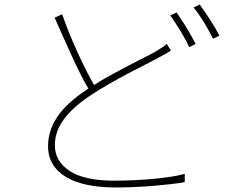

<svg xmlns="http://www.w3.org/2000/svg" viewBox="-20 -808 1040 847"><path d="M734 -585Q723 -578 711 -571Q699 -564 682 -555Q655 -540 619 -522Q583 -504 542.5 -482.5Q502 -461 460 -437Q418 -413 379 -387Q302 -336 262 -282Q222 -228 222 -167Q222 -97 287 -54Q352 -11 484 -11Q527 -11 571.5 -13Q616 -15 657.5 -19Q699 -23 734.5 -28.5Q770 -34 795 -41V-5Q771 0 736.5 4Q702 8 661.5 11.5Q621 15 576.5 17Q532 19 487 19Q422 19 367.5 8Q313 -3 274 -25.5Q235 -48 213.5 -82.5Q192 -117 192 -164Q192 -231 232.5 -292Q273 -353 361 -411L370 -417Q353 -445 334.5 -482Q316 -519 297 -560.5Q278 -602 258.5 -645.5Q239 -689 221 -730L254 -745Q285 -658 323 -575Q361 -492 395 -433Q432 -457 471 -478Q510 -499 546 -518Q582 -537 613 -552.5Q644 -568 667 -581Q682 -590 693.5 -597.5Q705 -605 716 -614ZM759 -753Q778 -726 802 -687Q826 -648 843 -614L815 -600Q808 -615 798 -633.5Q788 -652 776.5 -671Q765 -690 753 -708Q741 -726 731 -740ZM861 -788Q871 -774 883 -756.5Q895 -739 907 -720.5Q919 -702 929.5 -684Q940 -666 948 -651L920 -637Q903 -671 880 -709Q857 -747 834 -775Z"/></svg>

Font: SpoqaHanSans
Style: Thin
Weight: 250
Designer: [Spoqa Han Sans] Dong-huui Kim \uAE40 \uB3D9 \uD718   [Noto Sans] Ryoko NISHIZUKA \u897F \u585A \u6DBC \u5B50  (kana & i
Foundry: Spoqa (http://bi.spoqa.com)
Version: Version 1.004;PS 1.004;hotconv 1.0.82;makeotf.lib2.5.63406